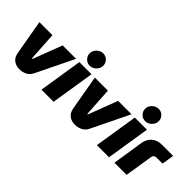

<svg xmlns="http://www.w3.org/2000/svg" viewBox="10 -1455 2147 2147"><g transform="rotate(45 1083.5 -381.5)"><path d="M264 13Q213 13 174.5 -14.5Q136 -42 125 -102L52 -518H258L279 -179Q279 -175 280.5 -172.5Q282 -170 284 -170Q287 -170 291 -179L420 -518H632L416 -74Q393 -27 352.5 -7Q312 13 264 13Z M602 0 684 -518H876L794 0ZM793 -571Q753 -571 724.5 -600Q696 -629 696 -668Q696 -698 711.5 -722.5Q727 -747 752 -761.5Q777 -776 805 -776Q846 -776 874 -747Q902 -718 902 -678Q902 -649 886.5 -624.5Q871 -600 846.5 -585.5Q822 -571 793 -571Z M1141 13Q1090 13 1051.5 -14.5Q1013 -42 1002 -102L929 -518H1135L1156 -179Q1156 -175 1157.5 -172.5Q1159 -170 1161 -170Q1164 -170 1168 -179L1297 -518H1509L1293 -74Q1270 -27 1229.5 -7Q1189 13 1141 13Z M1479 0 1561 -518H1753L1671 0ZM1670 -571Q1630 -571 1601.5 -600Q1573 -629 1573 -668Q1573 -698 1588.5 -722.5Q1604 -747 1629 -761.5Q1654 -776 1682 -776Q1723 -776 1751 -747Q1779 -718 1779 -678Q1779 -649 1763.5 -624.5Q1748 -600 1723.5 -585.5Q1699 -571 1670 -571Z M1757 0 1814 -368Q1825 -438 1872 -478Q1919 -518 1991 -518H2167L2144 -373H2046Q2029 -373 2016.5 -362.5Q2004 -352 2002 -335L1949 0Z"/></g></svg>

Font: MuseoModerno Black
Style: Italic
Weight: 900
Italic angle: -9°
Designer: Pablo Cosgaya, Héctor Gatti, Marcela Romero, and the Authors of The MuseoModerno Project.
Foundry: Omnibus-Type Team
Version: Version 1.003